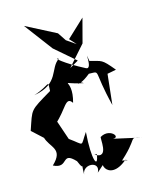

<svg xmlns="http://www.w3.org/2000/svg" viewBox="-189 -1086 941 1191"><g transform="rotate(-15 282.0 -490.5)"><path d="M314 -109C300 -14 270 -79 284 -259C226 -176 260 -181 170 -245L123 -383L116 -356C197 -424 217 -509 254 -454C300 -616 177 -590 350 -555C298 -590 294 -521 395 -603C475 -599 424 -625 486 -378L507 -573C541 -578 519 -576 564 -584C491 -672 497 -656 419 -679C401 -786 432 -618 387 -641C262 -705 201 -761 239 -741C172 -697 203 -591 34 -562C143 -597 139 -641 135 -562C-17 -471 1 -487 -45 -354L67 -251L22 -297C40 -223 125 -199 32 -111C127 -64 100 -187 184 -98C221 -5 207 -123 205 -7C212 -75 327 -65 290 4L384 -80C282 -86 337 91 476 -29C529 -6 398 -57 432 -10C597 -150 520 -158 609 -136L403 -182C506 -147 440 -250 366 -206C355 -210 388 -55 299 -109ZM311 -841 275 -895 83 -994 219 -813 350 -700 293 -667 406 -795 447 -950 332 -842 370 -800Z"/></g></svg>

Font: Asimov Silicon
Style: Regular
Weight: 400
Designer: Google
Version: Version 2.000980; 2014